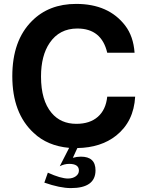

<svg xmlns="http://www.w3.org/2000/svg" viewBox="-20 -747 749 983"><path d="M376 11 353 61Q373 55 394 55Q469 55 469 125Q469 216 343 216Q287 216 207 188L225 137Q291 167 328 167Q352 167 368 155.5Q384 144 384 126Q384 92 334 92Q310 92 286 104L334 10Q223 0 153 -66Q43 -167 43 -357Q43 -539 143 -639Q230 -727 370 -727Q536 -727 621 -616Q663 -561 669 -477H529Q500 -601 376 -601Q284 -601 234 -527Q190 -462 190 -355Q190 -233 244 -169Q291 -113 371 -113Q440 -113 481 -149Q522 -185 529 -252H672Q665 -125 575 -53Q497 9 376 11Z"/></svg>

Font: Almarai Bold
Style: Regular
Weight: 700
Designer: Boutros International 2019
Foundry: Created by Boutros International 2019
Version: Version 1.10